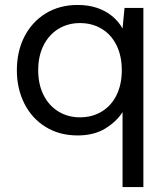

<svg xmlns="http://www.w3.org/2000/svg" viewBox="-20 -534 667 774"><path d="M474 220V-82Q450 -44 404.5 -16Q359 12 293 12Q220 12 164.5 -22Q109 -56 78.5 -116Q48 -176 48 -251Q48 -327 78.5 -386.5Q109 -446 164.5 -480Q220 -514 293 -514Q336 -514 370.5 -502.5Q405 -491 431.5 -469.5Q458 -448 474 -419L482 -502H558V220ZM302 -61Q352 -61 390.5 -84.5Q429 -108 450 -151Q471 -194 471 -251Q471 -308 450 -351Q429 -394 390.5 -417.5Q352 -441 302 -441Q254 -441 215.5 -417.5Q177 -394 155.5 -351Q134 -308 134 -251Q134 -194 155.5 -151Q177 -108 215.5 -84.5Q254 -61 302 -61Z"/></svg>

Font: DM Sans 16pt
Style: Regular
Weight: 400
Version: Version 4.004;gftools[0.9.30]